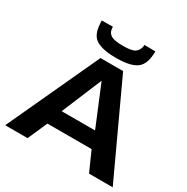

<svg xmlns="http://www.w3.org/2000/svg" viewBox="-203 -1103 1248 1279"><g transform="rotate(30 421.5 -463.5)"><path d="M8 0 334 -705H508L835 0H653L586 -150H246L180 0ZM287 -269H544L416 -578ZM423 -757Q325 -757 274 -785Q223 -813 218 -896Q216 -909 216 -926L301 -927Q301 -924 301.5 -920.5Q302 -917 302 -913Q305 -881 330.5 -865.5Q356 -850 423 -850Q489 -850 512.5 -865.5Q536 -881 543 -913Q544 -920 544 -927L628 -926Q629 -909 627 -896Q621 -816 572 -786.5Q523 -757 423 -757Z"/></g></svg>

Font: Georama Extended SemiBold
Style: Regular
Weight: 600
Width: 7
Designer: Jean-Baptiste Levee
Foundry: Production Type
Version: Version 1.000